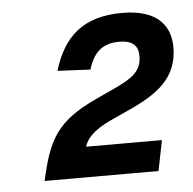

<svg xmlns="http://www.w3.org/2000/svg" viewBox="-38 -756 474 472"><g transform="rotate(-5 199.0 -520.5)"><path d="M54 -323H335L350 -398H163C168 -417 186 -437 226 -456L274 -478C347 -511 398 -547 398 -623C398 -680 362 -718 280 -718C182 -718 134 -672 109 -590L190 -586C203 -629 226 -648 266 -648C302 -648 313 -632 313 -608C313 -572 289 -556 252 -538L198 -513C99 -467 76 -424 54 -323Z"/></g></svg>

Font: Geist SemiBold
Style: Italic
Weight: 600
Italic angle: -12°
Designer: Basement.studio, Andrés Briganti, Mateo Zaragoza
Foundry: Basement.studio, Vercel, Andrés Briganti, Guido Ferreyra, Mateo Zaragoza
Version: Version 1.500